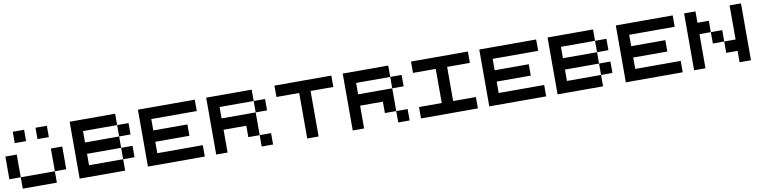

<svg xmlns="http://www.w3.org/2000/svg" viewBox="-10 -1962 13221 3324"><g transform="rotate(-10 6601.0 -300.0)"><path d="M799.8 -799.8V-600.1H600.1V-799.8ZM0 -399.4H199.7L200.2 0H0ZM1000 0H799.8V-399.4H1000ZM799.8 0V200.2H200.2V0ZM200.2 -799.8H399.9V-600.1H200.2Z M2200.2 0H2000V-200.2H2200.2ZM1400.4 -399.9H2000V-200.2H1400.4V0H2000V200.2H1200.2V-799.8H2000V-600.1H1400.4ZM2200.2 -399.9H2000V-600.1H2200.2Z M3400.4 -600.1H2600.6V-399.9H3200.2V-200.2H2600.6V0H3400.4V200.2H2400.4V-799.8H3400.4Z M4400.4 -600.1H4600.6V-399.9H4400.4ZM4600.6 200.2H4400.4V0H4600.6ZM4200.7 -200.2H3800.8V200.2H3600.6V-799.8H4400.4V-600.1H3800.8V-399.9H4400.4V0H4200.7Z M4800.8 -799.8H5800.8V-600.1H5400.9V200.2H5200.7V-600.1H4800.8Z M6800.8 -600.1H7001V-399.9H6800.8ZM7001 200.2H6800.8V0H7001ZM6601.1 -200.2H6201.2V200.2H6001V-799.8H6800.8V-600.1H6201.2V-399.9H6800.8V0H6601.1Z M7801.3 -600.1V0H8201.2V200.2H7201.2V0H7601.1V-600.1H7201.2V-799.8H8201.2V-600.1Z M9401.4 -600.1H8601.6V-399.9H9201.2V-200.2H8601.6V0H9401.4V200.2H8401.4V-799.8H9401.4Z M10601.6 0H10401.4V-200.2H10601.6ZM9801.8 -399.9H10401.4V-200.2H9801.8V0H10401.4V200.2H9601.6V-799.8H10401.4V-600.1H9801.8ZM10601.6 -399.9H10401.4V-600.1H10601.6Z M11801.8 -600.1H11002V-399.9H11601.6V-200.2H11002V0H11801.8V200.2H10801.8V-799.8H11801.8Z M12801.8 -799.8H13002V200.2H12801.8V0H12602.1V-200.2H12801.8ZM12202.1 -600.1H12401.9V-399.9H12202.1V200.2H12002V-799.8H12202.1ZM12401.9 -399.9H12602.1V-200.2H12401.9Z"/></g></svg>

Font: QuinqueFive
Style: Regular
Weight: 400
Monospace: yes
Designer: GGBotNet
Foundry: GGBotNet
Version: 1.1